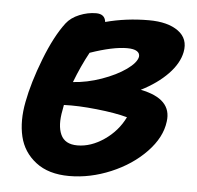

<svg xmlns="http://www.w3.org/2000/svg" viewBox="-44 -565 645 628"><g transform="rotate(5 278.5 -251.0)"><path d="M205.1 18.1Q137.2 18.1 95.5 -14.2Q53.7 -46.4 41.7 -97.2Q29.8 -147.9 42 -210.9Q54.2 -275.4 84.7 -354Q115.2 -432.6 149.9 -478Q165 -497.6 192.4 -508.8Q219.7 -520 247.1 -520Q275.9 -520 278.8 -494.1Q346.7 -512.2 420.9 -512.2Q483.4 -512.2 517.6 -487.3Q551.8 -462.4 543 -418Q535.6 -380.9 501.7 -345.7Q467.8 -310.5 414.1 -283.2Q518.6 -262.7 507.8 -187Q501.5 -134.8 455.6 -86.9Q409.7 -39.1 341.8 -10.5Q273.9 18.1 205.1 18.1ZM357.9 -415Q311.5 -415 236.8 -389.2Q211.9 -343.8 190.9 -289.1Q236.8 -292 284.4 -308.8Q332 -325.7 363.5 -348.1Q395 -370.6 398.9 -390.1Q400.4 -401.9 390.1 -408.4Q379.9 -415 357.9 -415ZM165 -194.8Q154.8 -144 168.5 -114Q182.1 -84 223.1 -84Q267.6 -84 311 -113.8Q354.5 -143.6 377 -189.9Q337.9 -200.7 276.1 -207.3Q214.4 -213.9 168 -211.9Q167.5 -209 166.5 -203.4Q165.5 -197.8 165 -194.8Z"/></g></svg>

Font: Shantell Sans Normal
Style: Italic
Weight: 600
Italic angle: -11.31°
Designer: Stephen Nixon, Anya Danilova, Shantell Martin
Foundry: Arrow Type
Version: Version 1.006;[559af2be0]